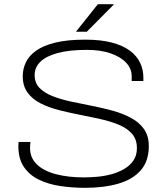

<svg xmlns="http://www.w3.org/2000/svg" viewBox="-20 -888 801 920"><path d="M388 12Q327 12 269.5 3.5Q212 -5 166.5 -27Q121 -49 94.5 -88Q68 -127 68 -188Q68 -194 68.5 -198.5Q69 -203 69 -208H126Q125 -202 124.5 -194.5Q124 -187 124 -178Q124 -132 156.5 -100.5Q189 -69 247.5 -53.5Q306 -38 382 -38Q411 -38 445.5 -41Q480 -44 513.5 -53Q547 -62 574.5 -78Q602 -94 619 -118.5Q636 -143 636 -178Q636 -220 613 -246.5Q590 -273 551 -289.5Q512 -306 463 -317Q414 -328 362.5 -338Q311 -348 262 -360.5Q213 -373 174 -393Q135 -413 112 -444.5Q89 -476 89 -523Q89 -558 104 -589.5Q119 -621 153.5 -645.5Q188 -670 245.5 -684Q303 -698 388 -698Q463 -698 516 -684Q569 -670 602.5 -645Q636 -620 651.5 -587Q667 -554 667 -517V-500H611V-523Q611 -559 585 -587Q559 -615 511 -632Q463 -649 396 -649Q312 -649 256.5 -634Q201 -619 173.5 -592Q146 -565 146 -529Q146 -491 169 -467Q192 -443 231.5 -427.5Q271 -412 319.5 -401.5Q368 -391 419.5 -381Q471 -371 520 -357.5Q569 -344 608 -323Q647 -302 670 -269.5Q693 -237 693 -188Q693 -116 654.5 -72Q616 -28 547 -8Q478 12 388 12ZM344 -736 449 -868H524V-865L396 -736Z"/></svg>

Font: Archivo SemiExpanded Thin
Style: Regular
Weight: 250
Width: 6
Designer: Hector Gatti
Foundry: Omnibus-Type
Version: Version 2.001